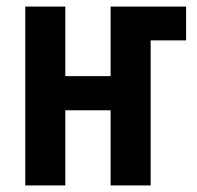

<svg xmlns="http://www.w3.org/2000/svg" viewBox="-20 -565 599 585"><path d="M179 0V-229H317V0H439V-442H547V-545H317V-333H179V-545H57V0Z"/></svg>

Font: Noto Sans UI Condensed
Style: Bold
Weight: 700
Width: 3
Designer: Monotype Design Team
Foundry: Monotype Imaging Inc.
Version: 1.001